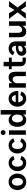

<svg xmlns="http://www.w3.org/2000/svg" viewBox="2358 -3122 775 5530"><g transform="rotate(-90 2745.0 -357.5)"><path d="M272.6 -401.5Q306.8 -401.5 331.2 -382Q355.7 -362.4 369 -326.8Q382.3 -291.3 382.3 -242.9Q382.3 -194.7 369.2 -159Q356.1 -123.3 331.6 -103.8Q307.1 -84.2 272.6 -84.2Q238.5 -84.2 214 -103.8Q189.5 -123.3 176.4 -159Q163.3 -194.7 163.3 -242.9Q163.3 -291.3 176.4 -326.8Q189.5 -362.4 214 -382Q238.5 -401.5 272.6 -401.5ZM272.6 -496.3Q213.1 -496.3 168.7 -474.6Q124.3 -452.9 94.6 -416.6Q64.9 -380.2 50 -335.1Q35.2 -290 35.2 -242.9Q35.2 -196.2 50 -151.1Q64.9 -106 94.6 -69.6Q124.3 -33.2 168.9 -11.7Q213.5 9.9 272.6 9.9Q331.7 9.9 376.3 -11.7Q420.9 -33.2 450.7 -69.6Q480.6 -106 495.5 -151.1Q510.5 -196.2 510.5 -242.9Q510.5 -290 495.5 -335.1Q480.6 -380.2 450.7 -416.6Q420.9 -452.9 376.5 -474.6Q332 -496.3 272.6 -496.3Z M817.6 -83.9Q784.3 -83.9 759.9 -103.6Q735.6 -123.3 722.5 -159Q709.5 -194.7 709.5 -242.9Q709.5 -291.3 722.5 -326.8Q735.6 -362.4 759.9 -382Q784.3 -401.5 817.6 -401.5Q854.1 -401.5 878.8 -378.5Q903.6 -355.5 914.3 -324.7L1017.3 -357.7Q1006 -394.3 978.7 -425.8Q951.4 -457.4 910.5 -476.9Q869.5 -496.3 816.9 -496.3Q758.2 -496.3 714.1 -474.6Q670 -452.9 640.6 -416.6Q611.1 -380.2 596.2 -335.1Q581.3 -290 581.3 -242.9Q581.3 -196.2 596.2 -151.1Q611.1 -106 640.6 -69.4Q670 -32.8 714.1 -11.3Q758.2 10.3 816.9 10.3Q869.5 10.3 910.5 -9.1Q951.4 -28.4 978.7 -60Q1006 -91.6 1017.3 -127.8L914.3 -160.6Q903.6 -129.9 878.8 -106.9Q854.1 -83.9 817.6 -83.9Z M1325.4 -83.9Q1292.1 -83.9 1267.8 -103.6Q1243.4 -123.3 1230.3 -159Q1217.3 -194.7 1217.3 -242.9Q1217.3 -291.3 1230.3 -326.8Q1243.4 -362.4 1267.8 -382Q1292.1 -401.5 1325.4 -401.5Q1361.9 -401.5 1386.7 -378.5Q1411.4 -355.5 1422.1 -324.7L1525.1 -357.7Q1513.8 -394.3 1486.5 -425.8Q1459.2 -457.4 1418.3 -476.9Q1377.3 -496.3 1324.7 -496.3Q1266 -496.3 1221.9 -474.6Q1177.9 -452.9 1148.4 -416.6Q1118.9 -380.2 1104 -335.1Q1089.1 -290 1089.1 -242.9Q1089.1 -196.2 1104 -151.1Q1118.9 -106 1148.4 -69.4Q1177.9 -32.8 1221.9 -11.3Q1266 10.3 1324.7 10.3Q1377.3 10.3 1418.3 -9.1Q1459.2 -28.4 1486.5 -60Q1513.8 -91.6 1525.1 -127.8L1422.1 -160.6Q1411.4 -129.9 1386.7 -106.9Q1361.9 -83.9 1325.4 -83.9Z M1620.2 -654.9Q1620.2 -625.9 1641.1 -605.7Q1661.9 -585.4 1690.9 -585.4Q1720 -585.4 1740.7 -605.6Q1761.4 -625.8 1761.4 -654.9Q1761.4 -684 1740.7 -703.7Q1720 -723.5 1690.9 -723.5Q1661.9 -723.5 1641.1 -703.8Q1620.2 -684 1620.2 -654.9ZM1628.3 -486.1V0H1756.5V-486.1Z M2339 0V-724.9H2210.8V0ZM2097.8 -84.6Q2061.9 -84.6 2036.6 -104.9Q2011.4 -125.1 1997.9 -160.9Q1984.5 -196.8 1984.5 -243.2Q1984.5 -289.7 1997.7 -325.5Q2011 -361.3 2036.4 -381.6Q2061.9 -401.9 2097.8 -401.9Q2134.2 -401.9 2159.2 -381.6Q2184.2 -361.3 2197.4 -325.5Q2210.7 -289.7 2210.7 -243.2Q2210.7 -196.8 2197.4 -160.9Q2184.2 -125.1 2159 -104.9Q2133.8 -84.6 2097.8 -84.6ZM2053.1 10.3Q2104.7 10.3 2141.9 -11.5Q2179.1 -33.2 2202.9 -69.5Q2226.7 -105.8 2238.1 -151.1Q2249.5 -196.4 2249.5 -243.2Q2249.5 -290.3 2238.1 -335.2Q2226.7 -380.1 2202.9 -416.5Q2179.1 -452.9 2141.9 -474.4Q2104.7 -496 2053.1 -496Q2001.5 -496 1964.3 -474.4Q1927.1 -452.9 1903.3 -416.5Q1879.5 -380.1 1868.1 -335.2Q1856.7 -290.3 1856.7 -243.2Q1856.7 -196.4 1868.1 -151.1Q1879.5 -105.8 1903.3 -69.5Q1927.1 -33.2 1964.3 -11.5Q2001.5 10.3 2053.1 10.3Z M2565.2 -217.8H2890.9V-229.7Q2890.9 -281.9 2876.8 -329.6Q2862.8 -377.3 2835 -415Q2807.3 -452.6 2766.3 -474.5Q2725.3 -496.3 2671.9 -496.3Q2615 -496.3 2571.1 -474.6Q2527.2 -452.9 2497.4 -416.6Q2467.5 -380.2 2452.3 -335.1Q2437 -290 2437 -242.9Q2437 -196.2 2451.9 -151.1Q2466.8 -106 2496.3 -69.4Q2525.8 -32.8 2569.8 -11.3Q2613.9 10.3 2672.6 10.3Q2725.2 10.3 2766.2 -9.1Q2807.1 -28.4 2834.4 -60Q2861.7 -91.6 2873 -127.8L2769.9 -160.6Q2759.2 -129.9 2734.5 -106.9Q2709.8 -83.9 2673.3 -83.9Q2640.4 -83.9 2617.1 -102.2Q2593.8 -120.5 2580.9 -151Q2568 -181.5 2565.2 -217.8ZM2568.5 -292.2Q2577 -344.1 2604.2 -372.8Q2631.5 -401.5 2673.3 -401.5Q2702.3 -401.5 2722.6 -386.9Q2742.9 -372.3 2755.3 -347.5Q2767.7 -322.8 2772.6 -292.2Z M3113.3 0V-486.1H2985.1V0ZM3076 -314.2 3113 -287Q3126.8 -314.1 3142.3 -334.8Q3157.7 -355.6 3178 -367.5Q3198.2 -379.4 3226.7 -379.4Q3273.4 -379.4 3294.7 -347.2Q3316 -315.1 3316 -256.7V0H3444.2V-280.5Q3444.2 -324.5 3437.3 -363.6Q3430.3 -402.7 3412.6 -432.6Q3394.9 -462.4 3363.1 -479.4Q3331.3 -496.3 3281.9 -496.3Q3226.7 -496.3 3190.2 -473.1Q3153.8 -449.8 3127.7 -408.8Q3101.7 -367.8 3076 -314.2Z M3851.8 -93.4H3758.1Q3745.1 -93.4 3736.7 -101.9Q3728.3 -110.5 3728.3 -125V-640.4H3600.1V-148.1Q3600.1 -109.2 3620 -75.4Q3639.9 -41.5 3674.6 -20.8Q3709.3 0 3754.4 0H3851.8ZM3516.8 -405.5H3851.3V-488.2H3516.8Z M4317.4 -293.1Q4317.4 -362.3 4289.2 -407.2Q4261 -452.1 4214.5 -474.2Q4168.1 -496.3 4112.7 -496.3Q4059.3 -496.3 4021.4 -479.1Q3983.4 -461.9 3958.2 -433.6Q3933 -405.3 3917.2 -371.7L4009.5 -326.4Q4018.4 -343.1 4030.9 -359.6Q4043.3 -376 4061.5 -387Q4079.7 -398.1 4105.7 -398.1Q4153.4 -398.1 4171.3 -366.8Q4189.2 -335.6 4189.2 -289.8V0H4317.4ZM4232.5 -166.5 4190.1 -167.8Q4179.4 -132.2 4150.5 -110.6Q4121.5 -89 4079.8 -89Q4050.4 -89 4034.8 -101.9Q4019.2 -114.9 4019.2 -137.9Q4019.2 -162.7 4036.9 -180.3Q4054.6 -197.9 4082.5 -207.3Q4110.5 -216.8 4141.2 -216.8Q4158 -216.8 4174.4 -215.1Q4190.8 -213.4 4205.2 -210.2L4250.9 -268.9Q4222.9 -277 4194.8 -282.4Q4166.6 -287.8 4132.6 -287.8Q4075.9 -287.8 4023.4 -270.2Q3970.9 -252.6 3937.4 -215.9Q3903.9 -179.3 3903.9 -121.7Q3903.9 -59.1 3942.5 -24.4Q3981.1 10.3 4042.5 10.3Q4086.7 10.3 4118.9 -5.1Q4151.1 -20.4 4173.5 -46Q4195.8 -71.5 4210.1 -103Q4224.4 -134.4 4232.5 -166.5Z M4767.2 -486.1V0H4895.4V-486.1ZM4804.1 -171.9 4767.1 -199.1Q4753.3 -172.5 4737.9 -151.5Q4722.4 -130.5 4702.1 -118.6Q4681.9 -106.7 4653.4 -106.7Q4606.7 -106.7 4585.4 -139Q4564.1 -171.4 4564.1 -229.4V-486.1H4435.9V-205.6Q4435.9 -161.6 4442.9 -122.5Q4449.8 -83.4 4467.5 -53.5Q4485.2 -23.7 4517 -6.7Q4548.8 10.3 4598.3 10.3Q4653.9 10.3 4690.1 -13Q4726.3 -36.3 4752.6 -77.5Q4778.8 -118.8 4804.1 -171.9Z M5319.7 -486.1 5223.4 -326.7 5126.8 -486.1H4967L5154.8 -237.1L4967 0H5127L5223.4 -147.6L5319.6 0H5479.5L5291.5 -237.1L5479.5 -486.1Z"/></g></svg>

Font: Estedad-VF-FD Black
Style: Regular
Weight: 900
Designer: Amin Abedi
Version: Version 4.000